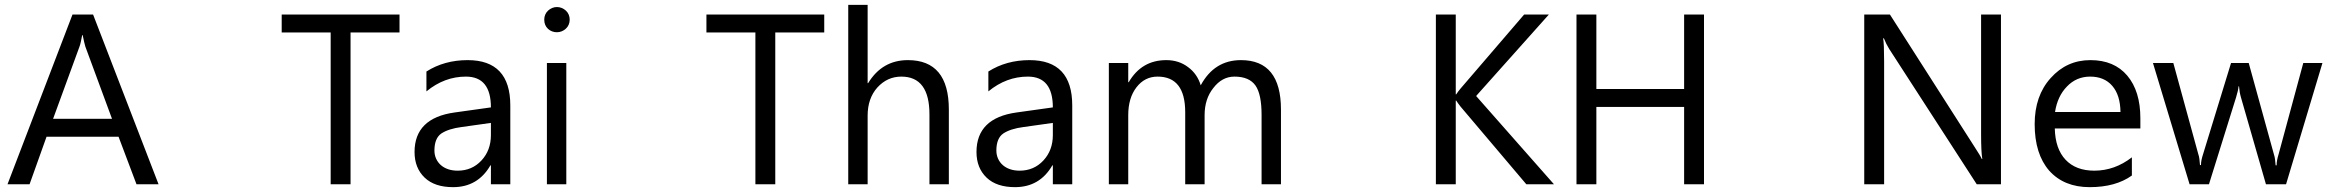

<svg xmlns="http://www.w3.org/2000/svg" viewBox="-20 -760 9612 792"><path d="M634 0H543L469 -196H172L102 0H11L279 -700H364ZM442 -270 332 -568Q330 -576 327 -587.5Q324 -599 321 -615H319Q316 -600 313.5 -588Q311 -576 308 -568L199 -270Z M1628 -626H1426V0H1344V-626H1142V-700H1628Z M2085 0H2005V-78H2003Q1951 12 1849 12Q1773 12 1732 -27Q1690 -67 1690 -133Q1690 -273 1855 -296L2005 -317Q2005 -444 1902 -444Q1813 -444 1739 -383V-465Q1813 -512 1909 -512Q2085 -512 2085 -325ZM2005 -253 1884 -236Q1830 -229 1800 -209Q1772 -189 1772 -139Q1772 -121 1779 -105.5Q1786 -90 1798.5 -79Q1811 -68 1828.5 -62Q1846 -56 1868 -56Q1927 -56 1966 -98Q2005 -140 2005 -203Z M2277 -627Q2267 -627 2257.5 -630.5Q2248 -634 2240.5 -641Q2233 -648 2229 -657.5Q2225 -667 2225 -679Q2225 -690 2229 -699.5Q2233 -709 2240.5 -716Q2248 -723 2257.5 -727Q2267 -731 2277 -731Q2288 -731 2297.5 -727Q2307 -723 2314.5 -716Q2322 -709 2326 -699.5Q2330 -690 2330 -679Q2330 -668 2326 -658.5Q2322 -649 2314.5 -642Q2307 -635 2297.5 -631Q2288 -627 2277 -627ZM2316 0H2236V-500H2316Z M3380 -626H3178V0H3096V-626H2894V-700H3380Z M3894 0H3814V-288Q3814 -444 3698 -444Q3640 -444 3599 -399Q3559 -354 3559 -283V0H3479V-740H3559V-417H3561Q3619 -512 3725 -512Q3894 -512 3894 -308Z M4403 0H4323V-78H4321Q4269 12 4167 12Q4091 12 4050 -27Q4008 -67 4008 -133Q4008 -273 4173 -296L4323 -317Q4323 -444 4220 -444Q4131 -444 4057 -383V-465Q4131 -512 4227 -512Q4403 -512 4403 -325ZM4323 -253 4202 -236Q4148 -229 4118 -209Q4090 -189 4090 -139Q4090 -121 4097 -105.5Q4104 -90 4116.5 -79Q4129 -68 4146.5 -62Q4164 -56 4186 -56Q4245 -56 4284 -98Q4323 -140 4323 -203Z M5264 0H5184V-287Q5184 -371 5159 -407Q5133 -444 5072 -444Q5021 -444 4985 -397Q4949 -352 4949 -285V0H4869V-297Q4869 -444 4755 -444Q4702 -444 4668 -400Q4634 -356 4634 -285V0H4554V-500H4634V-421H4636Q4689 -512 4791 -512Q4843 -512 4881 -483Q4919 -455 4933 -408Q4989 -512 5099 -512Q5264 -512 5264 -308Z M6390 0H6276L6005 -320Q5991 -338 5987 -345H5985V0H5903V-700H5985V-371H5987Q5994 -382 6005 -395L6267 -700H6369L6069 -364Z M7009 0H6927V-319H6565V0H6483V-700H6565V-393H6927V-700H7009Z M8234 0H8134L7773 -558Q7760 -579 7751 -602H7748Q7750 -591 7751 -567Q7752 -543 7752 -506V0H7670V-700H7776L8127 -151Q8138 -134 8145 -122.5Q8152 -111 8155 -104H8157Q8152 -133 8152 -207V-700H8234Z M8809 -230H8456Q8458 -146 8500.5 -101Q8543 -56 8619 -56Q8703 -56 8774 -111V-36Q8707 12 8600 12Q8494 12 8433 -56Q8373 -125 8373 -248Q8373 -365 8439 -438Q8505 -512 8603 -512Q8701 -512 8755 -448Q8809 -384 8809 -272ZM8727 -298Q8726 -368 8693 -406Q8660 -444 8602 -444Q8545 -444 8506 -403Q8467 -363 8457 -298Z M9560 -500 9410 0H9327L9224 -358Q9221 -368 9219 -379.5Q9217 -391 9216 -404H9214Q9213 -388 9204 -359L9092 0H9012L8861 -500H8945L9048 -124Q9051 -116 9052.5 -104.5Q9054 -93 9055 -79H9059Q9059 -90 9061.5 -101.5Q9064 -113 9068 -125L9183 -500H9256L9360 -123Q9363 -114 9364.5 -103Q9366 -92 9367 -78H9371Q9371 -88 9373 -99Q9375 -110 9379 -123L9481 -500Z"/></svg>

Font: A Tai Tham KH New
Style: Regular
Weight: 400
Designer: Sangdang Kengtung
Foundry: Sangdang Kengtung
Version: Version 1.002